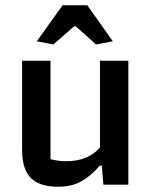

<svg xmlns="http://www.w3.org/2000/svg" viewBox="-20 -702 578 730"><path d="M120 -545 218 -682H312L409 -545L345 -533L268 -602H262L183 -533ZM64 -132V-471H172V-97Q200 -89 232 -89Q314 -89 360 -141V-471H468V0H373L367 -72H359Q326 -33 289 -12.5Q252 8 201 8Q131 8 97.5 -25Q64 -58 64 -132Z"/></svg>

Font: Athiti SemiBold
Style: Regular
Weight: 600
Designer: CadsonDemak Team
Foundry: CadsonDemak
Version: Version 1.032